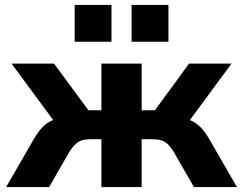

<svg xmlns="http://www.w3.org/2000/svg" viewBox="-20 -762 990 782"><path d="M5 0 118 -196Q135 -225 152.5 -243.5Q170 -262 192.5 -271.5Q215 -281 243 -284L221 -240L27 -503H200L340 -313H393V-503H557V-313H611L750 -503H923L729 -240L707 -284Q736 -281 758 -271Q780 -261 797.5 -243Q815 -225 832 -196L945 0H770L686 -146Q675 -164 663 -175Q651 -186 636.5 -190.5Q622 -195 602 -195H557V0H393V-195H348Q329 -195 314 -190.5Q299 -186 287.5 -175Q276 -164 264 -146L180 0ZM516 -592V-742H666V-592ZM284 -592V-742H434V-592Z"/></svg>

Font: Nunito Sans 7pt ExtraBold
Style: Regular
Weight: 800
Designer: Vernon Adams
Foundry: Vernon Adams
Version: Version 3.101;gftools[0.9.27]